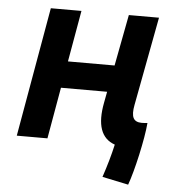

<svg xmlns="http://www.w3.org/2000/svg" viewBox="-50 -564 686 765"><g transform="rotate(5 293.0 -181.5)"><path d="M490.7 155.8 386.2 133.8Q410.2 62.5 423.8 1.5Q340.8 -27.3 366.7 -161.6L375 -205.6H190.4L154.3 0H31.7L122.6 -517.6H245.1L209 -312.5H395.5L434.6 -517.6H555.2L488.3 -162.6Q481.4 -127 489.5 -110.6Q497.6 -94.2 522.9 -94.2Q533.7 -94.2 545.9 -95.7V-95.2Q543.9 -70.8 538.1 -36.9Q532.2 -2.9 524.2 33.4Q516.1 69.8 507.3 102.1Q498.5 134.3 490.7 155.8Z"/></g></svg>

Font: Cascadia Code PL SemiBold
Style: Italic
Weight: 600
Italic angle: -10°
Monospace: yes
Designer: Aaron Bell
Foundry: Saja Typeworks
Version: Version 2404.023; ttfautohint (v1.8.4)